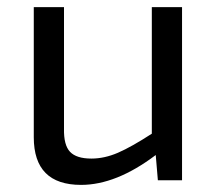

<svg xmlns="http://www.w3.org/2000/svg" viewBox="-20 -507 610 540"><path d="M492 -487V0H424L418 -71Q307 13 208 13Q75 13 75 -121V-487H160V-145Q159 -99 177 -80Q195 -61 237 -61Q274 -61 312 -77.5Q350 -94 407 -131V-487Z"/></svg>

Font: Exo 2
Style: Regular
Weight: 400
Designer: Natanael Gama
Version: Version 1.001;PS 001.001;hotconv 1.0.70;makeotf.lib2.5.58329